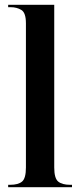

<svg xmlns="http://www.w3.org/2000/svg" viewBox="-20 -780 334 800"><path d="M14 0V-10H22Q56 -10 72 -23.5Q88 -37 88 -82V-683Q88 -727 69 -738.5Q50 -750 25 -750H14V-760H206V-82Q206 -37 222.5 -23.5Q239 -10 272 -10H280V0Z"/></svg>

Font: Noto Serif Display Condensed SemiBold
Style: Regular
Weight: 600
Width: 3
Designer: Monotype Design Team
Foundry: Monotype Imaging Inc.
Version: Version 2.009